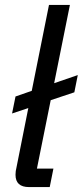

<svg xmlns="http://www.w3.org/2000/svg" viewBox="-20 -760 336 780"><path d="M182 0H98Q43 0 43 -50Q43 -58 44 -65Q45 -72 47 -80L95 -321L29 -299L43 -368L109 -391L179 -740H264L200 -422L296 -455L282 -385L186 -353L130 -75H197Z"/></svg>

Font: IBM Plex Sans Condensed Text
Style: Italic
Weight: 450
Width: 3
Italic angle: -11°
Designer: Mike Abbink, Paul van der Laan, Pieter van Rosmalen
Foundry: Bold Monday
Version: Version 1.1